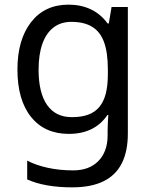

<svg xmlns="http://www.w3.org/2000/svg" viewBox="-20 -566 655 826"><path d="M275 -546Q328 -546 370.5 -526Q413 -506 443 -465H448L460 -536H530V9Q530 85 504 136.5Q478 188 425 214Q372 240 290 240Q232 240 183.5 231.5Q135 223 97 206V125Q135 145 186 156Q237 167 295 167Q364 167 403.5 126.5Q443 86 443 16V-5Q443 -17 444 -39.5Q445 -62 446 -71H442Q414 -30 372.5 -10Q331 10 276 10Q172 10 113.5 -63Q55 -136 55 -267Q55 -395 113.5 -470.5Q172 -546 275 -546ZM287 -472Q242 -472 210.5 -448Q179 -424 162.5 -378Q146 -332 146 -266Q146 -167 182.5 -114.5Q219 -62 289 -62Q330 -62 359 -72.5Q388 -83 407 -105.5Q426 -128 435 -163Q444 -198 444 -246V-267Q444 -340 427.5 -385Q411 -430 376 -451Q341 -472 287 -472Z"/></svg>

Font: lkorean85
Style: Book
Weight: 400
Designer: Jelle Bosma - Monotype Design Team
Foundry: Monotype Imaging Inc.
Version: Version 2.003